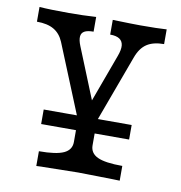

<svg xmlns="http://www.w3.org/2000/svg" viewBox="-71 -481 694 735"><g transform="rotate(10 275.5 -114.0)"><path d="M24.2 -358.1V-415.3Q65.3 -412.1 139.5 -412.1Q193.5 -412.1 244.4 -415.3V-358.1Q221 -358.1 209.3 -351.6Q197.6 -345.2 196.4 -331Q195.2 -316.9 204 -295.2L291.9 -78.2L278.2 -82.3L351.6 -282.3Q361.3 -308.1 359.7 -324.6Q358.1 -341.1 345.6 -349.6Q333.1 -358.1 308.9 -358.1V-415.3Q386.3 -412.9 416.1 -412.9Q484.7 -412.9 518.5 -415.3V-358.1Q476.6 -358.1 451.6 -341.5Q426.6 -325 412.9 -287.1L305.6 4H251.6L128.2 -298.4Q115.3 -329 90.3 -343.5Q65.3 -358.1 24.2 -358.1ZM243.5 71V-153.2L291.9 -47.6L316.1 -99.2V71Q316.1 101.6 345.6 115.3Q375 129 441.9 129V186.3L415.3 185.5Q311.3 183.1 279.8 183.1Q248.4 183.1 144.4 185.5L117.7 186.3V129Q184.7 129 214.1 115.3Q243.5 101.6 243.5 71ZM108.1 -31.5H450V25H108.1Z"/></g></svg>

Font: Playfair Micro SmCond SmLight
Style: Regular
Weight: 360
Width: 4
Designer: Claus Eggers Sørensen
Foundry: Claus Eggers Sørensen
Version: Version 2.100;Glyphs 3.2 (3219)